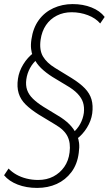

<svg xmlns="http://www.w3.org/2000/svg" viewBox="-25 -733 533 941"><path d="M157 188Q104 188 61.5 171.5Q19 155 -5 126L17 93Q33 110 55 122.5Q77 135 104.5 142Q132 149 162 149Q204 149 236.5 132Q269 115 290 85Q311 55 316 14Q322 -32 306 -64.5Q290 -97 245 -123L164 -172Q126 -196 101 -220.5Q76 -245 66.5 -276Q57 -307 63 -347Q68 -383 89 -417.5Q110 -452 141 -475L135 -461Q130 -473 127.5 -493Q125 -513 129 -540Q137 -596 165 -634.5Q193 -673 236.5 -693Q280 -713 331 -713Q382 -713 423.5 -696.5Q465 -680 488 -650L466 -618Q444 -644 406 -658.5Q368 -673 326 -673Q286 -673 253.5 -656.5Q221 -640 200.5 -610Q180 -580 174 -538Q167 -488 185.5 -456.5Q204 -425 245 -400L325 -351Q367 -325 391 -300Q415 -275 423.5 -245.5Q432 -216 427 -177Q422 -141 401 -107Q380 -73 349 -50L355 -63Q360 -52 362.5 -32Q365 -12 361 16Q354 72 325 110.5Q296 149 253 168.5Q210 188 157 188ZM104 -344Q100 -315 108 -292Q116 -269 136.5 -249Q157 -229 189 -209L258 -167Q292 -147 314.5 -124.5Q337 -102 347 -79L330 -80Q354 -100 368 -125.5Q382 -151 386 -180Q389 -208 382 -230.5Q375 -253 355 -274Q335 -295 300 -315L232 -356Q199 -377 176.5 -399Q154 -421 143 -445L159 -444Q136 -425 122 -399Q108 -373 104 -344Z"/></svg>

Font: Nunito Sans 10pt SemiCondensed ExtraLight
Style: Italic
Weight: 250
Width: 4
Italic angle: -9°
Designer: Vernon Adams
Foundry: Vernon Adams
Version: Version 3.101;gftools[0.9.27]